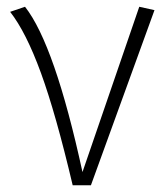

<svg xmlns="http://www.w3.org/2000/svg" viewBox="-20 -548 495 568"><path d="M224 -39 392 -528 437 -518 249 0H195Q145 -212 101 -332.5Q57 -453 10 -513L54 -528Q142 -416 224 -39Z"/></svg>

Font: FiraGO ExtraLight
Style: Regular
Weight: 200
Designer: bBox Type
Foundry: bBox Type GmbH
Version: Version 1.001